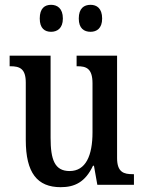

<svg xmlns="http://www.w3.org/2000/svg" viewBox="-20 -767 598 797"><path d="M356 -635C381 -635 404 -649 404 -690C404 -733 381 -747 356 -747C329 -747 307 -733 307 -690C307 -649 329 -635 356 -635ZM192 -635C217 -635 241 -649 241 -690C241 -733 217 -747 192 -747C166 -747 145 -733 145 -690C145 -649 166 -635 192 -635ZM232 10C290 10 334 -11 366 -79H370L384 0H536V-44H531C495 -44 466 -51 466 -111V-536H298V-492H301C337 -492 364 -484 364 -421V-218C364 -121 336 -57 269 -57C207 -57 190 -104 190 -195V-536H20V-492H23C62 -492 87 -482 87 -424V-186C87 -49 135 10 232 10Z"/></svg>

Font: Noto Serif Ethiopic Condensed Medium
Style: Regular
Weight: 500
Width: 3
Designer: Monotype Design Team
Foundry: Monotype Imaging Inc.
Version: Version 2.102